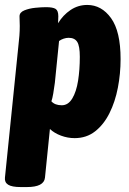

<svg xmlns="http://www.w3.org/2000/svg" viewBox="-30 -551 524 777"><path d="M54 206Q18 206 3 196.5Q-12 187 -10 168L45 -371Q47 -387 48.5 -406.5Q50 -426 50 -446Q50 -455 49.5 -464.5Q49 -474 49 -485Q49 -501 68.5 -509Q88 -517 113 -519.5Q138 -522 156 -522Q184 -522 195 -515Q206 -508 206 -485Q206 -472 205 -457Q225 -490 255.5 -510.5Q286 -531 323 -531Q381 -531 419.5 -477.5Q458 -424 458 -312Q458 -253 447 -196Q436 -139 413 -93Q390 -47 355 -19.5Q320 8 272 8Q244 8 217 -2Q190 -12 172 -29L152 168Q148 206 79 206ZM220 -125Q246 -125 262.5 -152.5Q279 -180 286 -224.5Q293 -269 293 -321Q293 -365 282.5 -381.5Q272 -398 248 -398Q238 -398 227.5 -394.5Q217 -391 209 -385L192 -216Q189 -193 185.5 -172.5Q182 -152 178 -141Q192 -125 220 -125Z"/></svg>

Font: Asap Condensed Condensed ExtraBold
Style: Italic
Weight: 800
Width: 3
Italic angle: -6°
Designer: Pablo Cosgaya
Foundry: Omnibus-Type
Version: Version 3.001; ttfautohint (v1.8.4.7-5d5b)